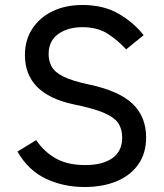

<svg xmlns="http://www.w3.org/2000/svg" viewBox="-20 -737 657 770"><path d="M319 13Q235 13 164.5 -20Q94 -53 50 -129L125 -175Q158 -127 205 -101Q252 -75 322 -75Q392 -75 431 -103Q470 -131 470 -185Q470 -217 456 -240.5Q442 -264 400 -283Q358 -302 273 -319Q80 -361 80 -516Q80 -576 109 -621Q138 -666 190 -691.5Q242 -717 311 -717Q395 -717 455.5 -682Q516 -647 556 -596L486 -539Q454 -574 413 -601Q372 -628 310 -628Q252 -628 213.5 -600.5Q175 -573 175 -520Q175 -492 187.5 -469.5Q200 -447 234 -430Q268 -413 333 -399Q457 -373 511.5 -321Q566 -269 566 -186Q566 -122 534.5 -77.5Q503 -33 447.5 -10Q392 13 319 13Z"/></svg>

Font: Zen Kaku Gothic Antique Medium
Style: Regular
Weight: 500
Designer: Yoshimichi Ohira
Foundry: Positype
Version: Version 1.002